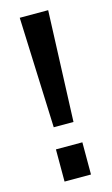

<svg xmlns="http://www.w3.org/2000/svg" viewBox="-102 -667 413 708"><g transform="rotate(-15 104.5 -313.0)"><path d="M50 -626.2H158.5L142 -203.8H66.6ZM53.3 0V-122.9H154.2V0Z"/></g></svg>

Font: Teko Variable Light
Style: Regular
Weight: 300
Designer: Manushi Parikh, Jonny Pinhorn
Foundry: Indian Type Foundry
Version: Version 3.000